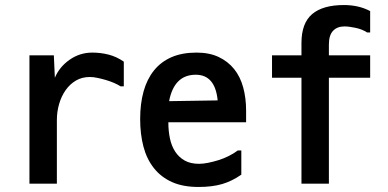

<svg xmlns="http://www.w3.org/2000/svg" viewBox="-20 -746 1540 763"><path d="M194 -526 198 -437Q216 -480 256.5 -508.5Q297 -537 347 -537Q380 -537 411.5 -529Q443 -521 472 -501V-403H459Q448 -410 433 -416.5Q418 -423 401 -428Q384 -433 367.5 -436.5Q351 -440 337 -440Q306 -440 282 -426Q258 -412 241 -388Q224 -364 215 -333Q206 -302 206 -269V-16H97V-526Z M758 -449Q672 -449 652 -344L845 -347Q835 -449 758 -449ZM761 -537Q812 -537 849 -519.5Q886 -502 910.5 -471.5Q935 -441 946.5 -398.5Q958 -356 958 -307V-260H649Q649 -225 655.5 -195Q662 -165 676.5 -143Q691 -121 714 -108Q737 -95 771 -95Q787 -95 807 -99Q827 -103 848 -109.5Q869 -116 889 -126Q909 -136 925 -148H939V-52Q902 -26 862.5 -14.5Q823 -3 769 -3Q707 -3 663.5 -22.5Q620 -42 591.5 -78Q563 -114 550 -163.5Q537 -213 537 -273Q537 -334 550.5 -382.5Q564 -431 591.5 -465.5Q619 -500 661 -518.5Q703 -537 761 -537Z M1439 -617Q1419 -630 1392.5 -635.5Q1366 -641 1349 -641Q1320 -641 1303.5 -623.5Q1287 -606 1287 -569V-526H1451V-437H1287V-16H1178V-437H1061V-526H1178V-575Q1178 -654 1220.5 -690Q1263 -726 1347 -726Q1374 -726 1400 -720.5Q1426 -715 1451 -702V-617Z"/></svg>

Font: D2Coding
Style: Bold
Weight: 700
Monospace: yes
Designer: Yong-Rak Park; Jeong-Hwan Yoon; Sang-Min Lee;
Foundry: NHN Corporation
Version: Version 1.3.2; Build 20180524